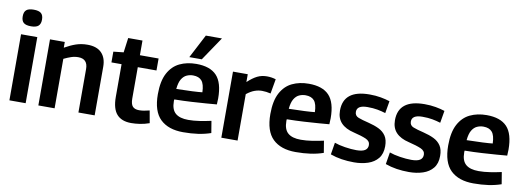

<svg xmlns="http://www.w3.org/2000/svg" viewBox="-61 -1163 4237 1548"><g transform="rotate(10 2057.0 -389.5)"><path d="M119 -618Q77 -618 58.5 -634Q40 -650 40 -686Q40 -722 58.5 -738Q77 -754 119 -754Q161 -754 179.5 -738Q198 -722 198 -686Q198 -651 179.5 -634.5Q161 -618 119 -618ZM52 0V-541H185V0Z M289 0V-541H410V-494Q459 -522 502 -536.5Q545 -551 595 -551Q672 -551 711 -510.5Q750 -470 750 -398V0H617V-356Q617 -439 539 -439Q509 -439 481 -429.5Q453 -420 422 -405V0Z M1050 10Q971 10 931.5 -35Q892 -80 892 -176V-444H809V-532L892 -541L908 -661H1025V-541H1178V-443H1025V-187Q1025 -141 1042 -122Q1059 -103 1095 -103Q1115 -103 1135.5 -106.5Q1156 -110 1180 -116L1198 -15Q1158 -1 1120.5 4.5Q1083 10 1050 10Z M1475 10Q1354 10 1288 -53.5Q1222 -117 1222 -257Q1222 -365 1256.5 -429.5Q1291 -494 1350.5 -522.5Q1410 -551 1486 -551Q1599 -551 1653 -493.5Q1707 -436 1707 -307Q1707 -299 1706 -285Q1705 -271 1705 -258Q1673 -255 1620 -251Q1567 -247 1500.5 -243Q1434 -239 1360 -238Q1359 -234 1359 -230.5Q1359 -227 1359 -223Q1359 -155 1394 -125Q1429 -95 1499 -95Q1543 -95 1591.5 -102.5Q1640 -110 1685 -120L1701 -23Q1652 -6 1596.5 2Q1541 10 1475 10ZM1361 -324Q1430 -325 1490 -328Q1550 -331 1573 -334Q1571 -400 1547.5 -427.5Q1524 -455 1476 -455Q1449 -455 1424.5 -444Q1400 -433 1383 -405Q1366 -377 1361 -324ZM1420 -595 1521 -789H1653L1522 -595Z M1908 -541V-477Q1950 -516 1985.5 -533.5Q2021 -551 2064 -551Q2102 -551 2137 -540L2116 -420Q2079 -429 2045 -429Q2015 -429 1984.5 -418Q1954 -407 1920 -380V0H1787V-541Z M2396 10Q2275 10 2209 -53.5Q2143 -117 2143 -257Q2143 -365 2177.5 -429.5Q2212 -494 2271.5 -522.5Q2331 -551 2407 -551Q2520 -551 2574 -493.5Q2628 -436 2628 -307Q2628 -299 2627 -285Q2626 -271 2626 -258Q2594 -255 2541 -251Q2488 -247 2421.5 -243Q2355 -239 2281 -238Q2280 -234 2280 -230.5Q2280 -227 2280 -223Q2280 -155 2315 -125Q2350 -95 2420 -95Q2464 -95 2512.5 -102.5Q2561 -110 2606 -120L2622 -23Q2573 -6 2517.5 2Q2462 10 2396 10ZM2282 -324Q2351 -325 2411 -328Q2471 -331 2494 -334Q2492 -400 2468.5 -427.5Q2445 -455 2397 -455Q2370 -455 2345.5 -444Q2321 -433 2304 -405Q2287 -377 2282 -324Z M2680 -21 2696 -119Q2731 -106 2782.5 -98Q2834 -90 2876 -90Q2924 -90 2946.5 -104.5Q2969 -119 2969 -148Q2969 -180 2933.5 -195.5Q2898 -211 2832 -227Q2763 -243 2727 -281Q2691 -319 2691 -382Q2691 -551 2905 -551Q2954 -551 2996 -543.5Q3038 -536 3071 -525L3054 -425Q3022 -435 2987 -441.5Q2952 -448 2905 -448Q2819 -448 2819 -394Q2819 -362 2849.5 -350Q2880 -338 2935 -325Q2984 -313 3021 -295Q3058 -277 3079 -245.5Q3100 -214 3100 -161Q3100 -99 3069.5 -61.5Q3039 -24 2987.5 -7Q2936 10 2874 10Q2821 10 2772.5 2.5Q2724 -5 2680 -21Z M3130 -21 3146 -119Q3181 -106 3232.5 -98Q3284 -90 3326 -90Q3374 -90 3396.5 -104.5Q3419 -119 3419 -148Q3419 -180 3383.5 -195.5Q3348 -211 3282 -227Q3213 -243 3177 -281Q3141 -319 3141 -382Q3141 -551 3355 -551Q3404 -551 3446 -543.5Q3488 -536 3521 -525L3504 -425Q3472 -435 3437 -441.5Q3402 -448 3355 -448Q3269 -448 3269 -394Q3269 -362 3299.5 -350Q3330 -338 3385 -325Q3434 -313 3471 -295Q3508 -277 3529 -245.5Q3550 -214 3550 -161Q3550 -99 3519.5 -61.5Q3489 -24 3437.5 -7Q3386 10 3324 10Q3271 10 3222.5 2.5Q3174 -5 3130 -21Z M3852 10Q3731 10 3665 -53.5Q3599 -117 3599 -257Q3599 -365 3633.5 -429.5Q3668 -494 3727.5 -522.5Q3787 -551 3863 -551Q3976 -551 4030 -493.5Q4084 -436 4084 -307Q4084 -299 4083 -285Q4082 -271 4082 -258Q4050 -255 3997 -251Q3944 -247 3877.5 -243Q3811 -239 3737 -238Q3736 -234 3736 -230.5Q3736 -227 3736 -223Q3736 -155 3771 -125Q3806 -95 3876 -95Q3920 -95 3968.5 -102.5Q4017 -110 4062 -120L4078 -23Q4029 -6 3973.5 2Q3918 10 3852 10ZM3738 -324Q3807 -325 3867 -328Q3927 -331 3950 -334Q3948 -400 3924.5 -427.5Q3901 -455 3853 -455Q3826 -455 3801.5 -444Q3777 -433 3760 -405Q3743 -377 3738 -324Z"/></g></svg>

Font: Georama SemiBold
Style: Regular
Weight: 600
Designer: Jean-Baptiste Levee
Foundry: Production Type
Version: Version 1.000